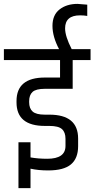

<svg xmlns="http://www.w3.org/2000/svg" viewBox="-44 -903 486 988"><path d="M330 -446H187Q141 -446 123.5 -430Q106 -414 106 -382V-377Q106 -345 124 -329Q142 -313 187 -313H210Q358 -313 358 -190V-151Q358 -88 321 -57Q284 -26 204 -26Q153 -26 113 -35V65H51V-171H113V-93Q153 -86 199 -86Q293 -86 293 -152V-189Q293 -222 275 -238.5Q257 -255 210 -255H187Q41 -255 41 -376V-383Q41 -504 187 -504H265V-594H-24V-650H260Q226 -714 226 -770Q226 -826 262.5 -854.5Q299 -883 355 -883Q361 -883 405 -879V-821Q388 -824 368 -824Q291 -824 291 -757Q291 -716 325 -650H422V-594H330Z"/></svg>

Font: Khand
Style: Regular
Weight: 400
Designer: Devanagari: Sanchit Sawaria, Jyotish Sonowal; Latin: Satya Rajpurohit
Foundry: Indian Type Foundry
Version: Version 1.101;PS 1.0;hotconv 1.0.78;makeotf.lib2.5.61930; tt